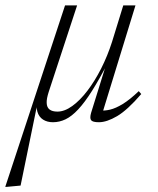

<svg xmlns="http://www.w3.org/2000/svg" viewBox="-74 -456 601 732"><path d="M353 -296 396 -435.5H442.5L315.5 -22L308 -35Q324 -33 345.5 -38Q367 -43 394 -59.5Q421 -76 455 -108.5L464.5 -97.5Q412 -36.5 372.5 -13.2Q333 10 303 10Q279 10 273.2 2Q267.5 -6 273.5 -26.5L334 -221L340 -222Q305.5 -155 277.2 -110.2Q249 -65.5 224.2 -39Q199.5 -12.5 176 -1.2Q152.5 10 128 10Q106 10 90.2 0Q74.5 -10 68.5 -30Q62.5 -50 68.5 -80L74.5 -89.5L4.5 251.5L-49 256.5H-54L174 -435.5H220L112 -106.5Q107.5 -92.5 105.5 -82Q103.5 -71.5 104 -63.5Q104.5 -46.5 115 -38.5Q125.5 -30.5 145 -30.5Q172 -30.5 201.5 -51.8Q231 -73 259.2 -110Q287.5 -147 311.8 -195Q336 -243 353 -296Z"/></svg>

Font: Newsreader 24pt Light
Style: Italic
Weight: 300
Italic angle: -17°
Designer: Hugues Gentile
Foundry: Production Type
Version: Version 1.003